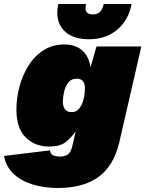

<svg xmlns="http://www.w3.org/2000/svg" viewBox="-67 -732 726 959"><path d="M222 207Q154 207 96.5 189.5Q39 172 1 136.5Q-37 101 -47 47L183 19Q185 38 199 44Q213 50 233 50Q256 50 271 40Q286 30 293 2L311 -75Q288 -44 260.5 -22Q233 0 179 0Q106 0 60.5 -46.5Q15 -93 15 -183Q15 -242 30.5 -300Q46 -358 76 -405.5Q106 -453 151 -481.5Q196 -510 255 -510Q307 -510 341.5 -482Q376 -454 385 -396L415 -500H639L529 -22Q502 95 426 151Q350 207 222 207ZM291 -172Q315 -172 329.5 -190.5Q344 -209 350.5 -237Q357 -265 357 -293Q357 -293 357 -293.5Q357 -294 357 -297H356L357 -299Q353 -339 316 -339Q289 -339 274 -319.5Q259 -300 253 -273Q247 -246 247 -223Q247 -200 257.5 -186Q268 -172 291 -172ZM590 -712Q576 -633 519.5 -584.5Q463 -536 377 -536Q301 -536 260 -572.5Q219 -609 219 -669Q219 -679 220.5 -690Q222 -701 224 -712H363Q360 -700 360 -690Q360 -660 398 -660Q441 -660 451 -712Z"/></svg>

Font: Prodigy Sans Black
Style: Italic
Weight: 900
Italic angle: -13°
Designer: Wei Huang
Foundry: Wei Huang
Version: Version 1.003; ttfautohint (v1.8.3)